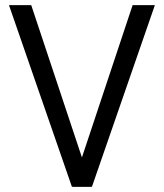

<svg xmlns="http://www.w3.org/2000/svg" viewBox="-20 -730 640 750"><path d="M335 0H265V-1L261 0L15 -710H102L300 -115L498 -710H585L339 0L335 -1Z"/></svg>

Font: Orbit
Style: Regular
Weight: 400
Designer: Sooun Cho
Foundry: JAMO
Version: Version 1.000; ttfautohint (v1.8.4.7-5d5b);gftools[0.9.29]